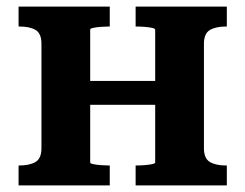

<svg xmlns="http://www.w3.org/2000/svg" viewBox="-20 -559 740 579"><path d="M105 -112V-427Q105 -458 87.5 -468.5Q70 -479 39 -479H36V-539H311V-479H307Q297 -479 284 -478Q271 -477 261.5 -475Q252 -473 252 -470V-69Q252 -66 261.5 -64Q271 -62 284 -61Q297 -60 307 -60H311V0H36V-60H39Q69 -60 87 -70.5Q105 -81 105 -112ZM448 -69V-469Q448 -473 438.5 -475Q429 -477 416 -478Q403 -479 392 -479H389V-539H664V-479H661Q631 -479 613 -468.5Q595 -458 595 -427V-112Q595 -81 613 -70.5Q631 -60 661 -60H664V0H389V-60H392Q403 -60 416 -61Q429 -62 438.5 -64Q448 -66 448 -69ZM194 -243V-315H512V-243Z"/></svg>

Font: Roboto Serif SemiBold
Style: Regular
Weight: 600
Designer: Greg Gazdowicz
Foundry: Commercial Type
Version: Version 1.008